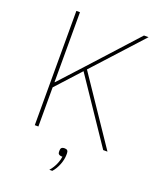

<svg xmlns="http://www.w3.org/2000/svg" viewBox="-164 -794 900 1102"><g transform="rotate(20 286.0 -243.0)"><path d="M265 -387 130 -239V0H108V-698H130V-271H132L262 -413L521 -698H549L280 -403L552 0H526ZM315 66C330 66 337 73 337 88V99C337 134 319 183 292 212H274C303 180 316 139 319 116C296 116 291 107 291 96V88C291 75 296 66 315 66Z"/></g></svg>

Font: Plexus Sans Thin
Style: Regular
Weight: 250
Version: Version 2.001;PS 002.001;hotconv 1.0.70;makeotf.lib2.5.58329